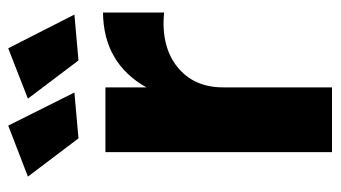

<svg xmlns="http://www.w3.org/2000/svg" viewBox="-196 -612 809 456"><g transform="rotate(-90 208.0 -384.5)"><path d="M215.8 -611.8 106.9 -602.1 16.1 -722.2 137.2 -769ZM400.9 -611.8 292 -602.1 201.2 -722.2 320.8 -769ZM228 -440.9Q285.2 -542.5 405.8 -543.9V-398.9Q324.7 -406.2 276.4 -367.2Q228 -328.1 228 -258.8V0H74.2V-538.1H228Z"/></g></svg>

Font: Montserrat arm SemiBold
Style: Regular
Weight: 600
Designer: Julieta Ulanovsky
Foundry: Julieta Ulanovsky
Version: Version 6.000;PS 006.000;hotconv 1.0.88;makeotf.lib2.5.64775